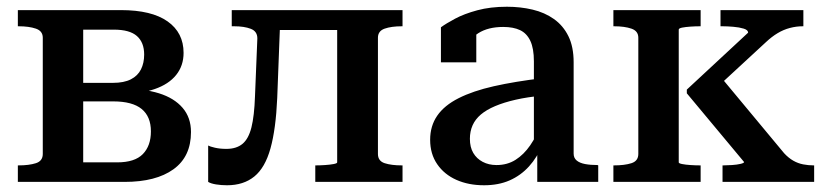

<svg xmlns="http://www.w3.org/2000/svg" viewBox="-20 -540 2456 570"><path d="M33 -510H339Q430 -510 477.5 -476.5Q525 -443 525 -383Q525 -345 503 -317.5Q481 -290 439 -275.5Q397 -261 338 -261L374 -286V-253L344 -277Q407 -277 452 -263Q497 -249 522 -220Q547 -191 547 -148Q547 -75 495 -37.5Q443 0 350 0H33V-49H35Q66 -49 86.5 -55.5Q107 -62 107 -83V-428Q107 -448 86.5 -455Q66 -462 35 -462H33ZM227 -58H328Q380 -58 404 -82.5Q428 -107 428 -150Q428 -194 400.5 -216.5Q373 -239 316 -239H207V-294H315Q348 -294 368.5 -304.5Q389 -315 398.5 -334Q408 -353 408 -378Q408 -414 386.5 -433Q365 -452 318 -452H227Z M737 -254 744 -426Q744 -447 724.5 -454.5Q705 -462 675 -462H668V-510H813L803 -249Q799 -157 783 -99.5Q767 -42 735 -16Q703 10 654 10Q637 10 621.5 7.5Q606 5 598 0V-108Q603 -105 618 -101.5Q633 -98 652 -98Q682 -98 700 -113Q718 -128 726.5 -162Q735 -196 737 -254ZM981 -58V-510H1175V-462H1173Q1142 -462 1122 -455Q1102 -448 1102 -428V-83Q1102 -62 1122 -55.5Q1142 -49 1173 -49H1175V0H916V-49H918Q930 -49 945 -50Q960 -51 970.5 -53Q981 -55 981 -58ZM774 -451V-510H1039V-451Z M1591 -308 1590 -256Q1546 -252 1511 -244Q1476 -236 1450 -225Q1424 -214 1407.5 -200Q1391 -186 1383 -168Q1375 -150 1375 -128Q1375 -103 1385 -86Q1395 -69 1413 -59.5Q1431 -50 1454 -50Q1486 -50 1510.5 -65.5Q1535 -81 1554 -108.5Q1573 -136 1587 -174L1590 -110Q1575 -73 1550.5 -46Q1526 -19 1493 -4.5Q1460 10 1417 10Q1371 10 1335 -6Q1299 -22 1278 -52.5Q1257 -83 1257 -125Q1257 -166 1278 -196.5Q1299 -227 1341.5 -248.5Q1384 -270 1446 -284Q1508 -298 1591 -308ZM1575 0V-103L1565 -104V-358Q1565 -396 1554.5 -418.5Q1544 -441 1524 -450.5Q1504 -460 1474 -460Q1429 -460 1400 -441.5Q1371 -423 1353 -397Q1350 -409 1351.5 -419Q1353 -429 1359 -437Q1365 -445 1374 -451Q1383 -457 1394 -460V-355H1289V-459Q1304 -470 1331 -484.5Q1358 -499 1397 -509.5Q1436 -520 1485 -520Q1525 -520 1561 -511.5Q1597 -503 1624.5 -483.5Q1652 -464 1667.5 -432.5Q1683 -401 1683 -355V-84Q1683 -71 1692 -63.5Q1701 -56 1717 -53Q1733 -50 1754 -50L1756 -49V0Z M1875 -83V-428Q1875 -448 1854.5 -455Q1834 -462 1803 -462H1801V-510H2060V-462H2058Q2045 -462 2030 -461Q2015 -460 2005 -458Q1995 -456 1995 -452V-58Q1995 -55 2005 -53Q2015 -51 2030 -50Q2045 -49 2058 -49H2060V0H1801V-49H1803Q1834 -49 1854.5 -55.5Q1875 -62 1875 -83ZM2397 0H2125V-49H2127Q2138 -49 2153 -50Q2168 -51 2178.5 -53.5Q2189 -56 2189 -59L2019 -263V-274L2201 -443Q2201 -451 2188 -455Q2175 -459 2157 -460.5Q2139 -462 2125 -462H2119V-510H2365V-462H2363Q2344 -462 2325 -457Q2306 -452 2288.5 -441.5Q2271 -431 2254 -415L2097 -270L2111 -322L2308 -85Q2321 -71 2335 -63Q2349 -55 2364.5 -52Q2380 -49 2396 -49H2397Z"/></svg>

Font: Roboto Serif 36pt Medium
Style: Regular
Weight: 500
Designer: Greg Gazdowicz
Foundry: Commercial Type
Version: Version 1.008